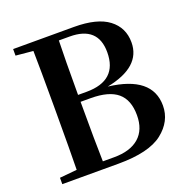

<svg xmlns="http://www.w3.org/2000/svg" viewBox="-131 -867 971 991"><g transform="rotate(-20 354.5 -371.0)"><path d="M282 -39H344Q433 -39 481 -81Q529 -123 529 -203Q529 -287 481.5 -327Q434 -367 334 -367H279Q279 -143 282 -39ZM341 -703H282Q279 -606 279 -405H326Q496 -405 496 -561Q496 -703 341 -703ZM45 -742H379Q506 -742 568.5 -694.5Q631 -647 631 -566Q631 -431 438 -393Q672 -365 672 -204Q672 -118 597 -59Q522 0 354 0H45V-35L140 -44Q142 -146 142 -355V-398Q142 -598 140 -697L45 -706Z"/></g></svg>

Font: Swei Spring CJKtc
Style: Bold
Weight: 700
Version: Version 1.021